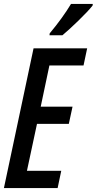

<svg xmlns="http://www.w3.org/2000/svg" viewBox="-21 -961 494 981"><path d="M-1 0 150.4 -713.9H424.3L405.8 -626.5H231.4L187 -416H349.6L330.6 -328.1H168L116.7 -88.4H292L273.4 0ZM231.9 -780.8 232.9 -790.5Q265.6 -829.6 293.5 -868.2Q321.3 -906.7 341.8 -940.9H453.1L452.1 -932.6Q441.4 -918.9 421.4 -897.7Q401.4 -876.5 377.9 -853.8Q354.5 -831.1 333 -811.5Q311.5 -792 297.9 -780.8Z"/></svg>

Font: Open Sans Condensed SemiBold
Style: Italic
Weight: 600
Width: 3
Italic angle: -12°
Designer: Monotype Design Team
Foundry: Monotype Imaging Inc.
Version: Version 3.000; ttfautohint (v1.8.4)